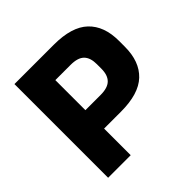

<svg xmlns="http://www.w3.org/2000/svg" viewBox="-168 -783 926 926"><g transform="rotate(-45 295.5 -319.5)"><path d="M163 -181.5V-308H314.5Q363.5 -308 385.2 -329.8Q407 -351.5 407 -395V-426Q407 -470 385.5 -491.5Q364 -513 315 -513H162.5V-639H326.5Q448.5 -639 505.2 -585Q562 -531 562 -430.5V-390Q562 -289 505.2 -235.2Q448.5 -181.5 327 -181.5ZM58 0V-639H211V-272.5L212 -201.5V0Z"/></g></svg>

Font: Anek Latin Medium
Style: Bold
Weight: 700
Version: Version 1.003